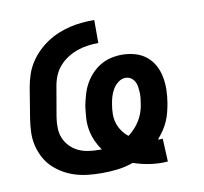

<svg xmlns="http://www.w3.org/2000/svg" viewBox="-66 -609 732 689"><g transform="rotate(-10 300.0 -264.5)"><path d="M473 9Q446 9 419.5 4.5Q393 0 367 -9Q339 1 310.5 4.5Q282 8 253 8Q228 8 203.5 5.5Q179 3 156 -4Q133 -11 112.5 -23Q92 -35 75.5 -51Q59 -67 48 -88Q37 -109 31.5 -132.5Q26 -156 27 -181Q28 -206 32 -231L50 -341Q54 -363 61 -384.5Q68 -406 80.5 -426Q93 -446 110 -463Q127 -480 146.5 -493Q166 -506 188 -515Q210 -524 231.5 -529Q253 -534 275.5 -536Q298 -538 320 -538V-454Q301 -454 282 -451.5Q263 -449 244 -442.5Q225 -436 207.5 -425Q190 -414 176.5 -398.5Q163 -383 155.5 -364.5Q148 -346 145 -327L126 -217Q123 -198 123.5 -178.5Q124 -159 131 -142Q138 -125 151 -111.5Q164 -98 180.5 -90Q197 -82 216 -79Q235 -76 255 -76Q255 -76 255 -76Q255 -76 255 -76Q258 -76 261 -76Q264 -76 266 -76Q254 -93 245.5 -112Q237 -131 233 -152.5Q229 -174 230.5 -196.5Q232 -219 235 -241Q239 -260 244.5 -279.5Q250 -299 260 -317.5Q270 -336 285 -352Q300 -368 318 -378.5Q336 -389 356 -393.5Q376 -398 396 -398Q420 -398 443 -391.5Q466 -385 483.5 -371Q501 -357 512 -337Q523 -317 527.5 -294Q532 -271 531.5 -247Q531 -223 527 -199Q524 -182 520 -166Q516 -150 509 -134Q502 -118 492 -103.5Q482 -89 471 -76Q472 -76 473 -75.5Q474 -75 476 -75Q479 -75 482 -75.5Q485 -76 488 -76L492 8Q487 8 482.5 8.5Q478 9 473 9ZM369 -107Q382 -117 393 -129Q404 -141 412 -154.5Q420 -168 425 -182.5Q430 -197 432 -212Q434 -223 435 -233.5Q436 -244 435.5 -254.5Q435 -265 433.5 -275Q432 -285 427 -294Q422 -303 413.5 -308.5Q405 -314 394 -314Q380 -314 367.5 -304.5Q355 -295 347.5 -282Q340 -269 336 -255Q332 -241 330 -227Q327 -210 327 -192.5Q327 -175 332 -159.5Q337 -144 346.5 -130.5Q356 -117 369 -107Z"/></g></svg>

Font: Iosevka Slab MdExObl
Style: Regular
Weight: 500
Width: 7
Italic angle: -9°
Monospace: yes
Designer: Belleve Invis
Foundry: Belleve Invis
Version: Version 11.1.1; ttfautohint (v1.8.3)